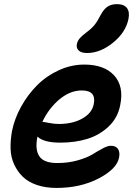

<svg xmlns="http://www.w3.org/2000/svg" viewBox="-20 -879 663 934"><path d="M403.8 -621.1Q376 -621.1 363 -633.1Q350.1 -645 354 -665Q357.4 -680.2 367.7 -692.4Q377.9 -704.6 398.9 -720.2Q425.3 -739.7 439.9 -757.8Q454.6 -775.9 469.2 -805.2Q485.4 -835.9 504.2 -847.4Q522.9 -858.9 548.8 -858.9Q583 -858.9 597.4 -840.1Q611.8 -821.3 605 -787.1Q591.8 -721.2 529.5 -671.1Q467.3 -621.1 403.8 -621.1ZM254.9 35.2Q201.2 35.2 159.2 20.8Q117.2 6.3 91.1 -19Q64.9 -44.4 48.8 -79.3Q32.7 -114.3 31.5 -154.8Q30.3 -195.3 38.1 -240.2Q50.3 -301.3 82.3 -359.4Q114.3 -417.5 159.7 -463.4Q205.1 -509.3 265.6 -537.1Q326.2 -564.9 390.1 -564.9Q486.8 -564.9 535.2 -512.2Q583.5 -459.5 564.9 -368.2Q553.2 -306.2 508.8 -263.9Q464.4 -221.7 404.8 -203.4Q345.2 -185.1 272.9 -185.1Q191.9 -185.1 162.1 -214.8V-213.9Q149.4 -151.4 171.4 -118.7Q193.4 -85.9 258.8 -85.9Q312.5 -85.9 358.4 -99.1Q404.3 -112.3 429.4 -127.9Q454.6 -143.6 479 -156.7Q503.4 -169.9 519 -169.9Q543.5 -169.9 554 -154.3Q564.5 -138.7 559.1 -111.8Q547.9 -56.6 459.5 -10.7Q371.1 35.2 254.9 35.2ZM187 -286.1Q192.9 -286.1 218.3 -281Q243.7 -275.9 266.1 -275.9Q333.5 -275.9 380.6 -302.5Q427.7 -329.1 436 -372.1Q449.7 -439 377.9 -439Q321.3 -439 269.3 -395.8Q217.3 -352.5 186 -286.1Z"/></svg>

Font: Shantell Sans Irregular Bouncy
Style: Italic
Weight: 600
Italic angle: -11.31°
Designer: Stephen Nixon, Anya Danilova, Shantell Martin
Foundry: Arrow Type
Version: Version 1.006;[9816181b4]